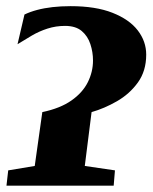

<svg xmlns="http://www.w3.org/2000/svg" viewBox="-24 -588 484 608"><path d="M-3.5 0 2 -48.5 86 -62.5 110 -233Q167 -245 202.2 -269.8Q237.5 -294.5 254 -327.5Q270.5 -360.5 270.5 -396.5Q270.5 -423 262.2 -448.2Q254 -473.5 234.8 -489.8Q215.5 -506 182 -506Q153 -506 126.5 -497.5Q100 -489 76.5 -475.2Q53 -461.5 31.5 -448L53.5 -542Q71 -550.5 93.5 -556.5Q116 -562.5 142.5 -565.5Q169 -568.5 199.5 -568.5Q279 -568.5 332.2 -547.5Q385.5 -526.5 412.2 -491.8Q439 -457 439 -415Q439 -363.5 412.8 -327Q386.5 -290.5 346.5 -267.5Q306.5 -244.5 266 -233L244.5 -62.5L340 -48.5L336 0Z"/></svg>

Font: Merriweather 28pt Black
Style: Italic
Weight: 900
Italic angle: -7.8°
Version: Version 2.101